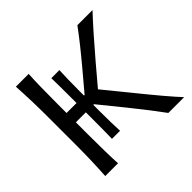

<svg xmlns="http://www.w3.org/2000/svg" viewBox="-172 -898 1083 1083"><g transform="rotate(-45 369.0 -356.5)"><path d="M403.8 -375 517.6 -235.4Q653.8 -66.4 716.3 0H590.3Q539.1 -70.8 447.3 -185.1L328.6 -331.5H323.2V-287.1Q323.2 -182.1 326.7 -121.6H262.2Q263.7 -182.1 263.7 -287.1V-331.5H184.1V-235.4Q184.1 -79.1 189 0H86.9Q94.2 -118.7 94.2 -235.4V-474.6Q94.2 -592.8 86.9 -712.9H189Q184.1 -632.8 184.1 -474.6V-405.8H263.7V-439.9Q263.7 -544.9 262.2 -605.5H326.7Q323.2 -544.9 323.2 -439.9V-405.8H328.1L431.2 -528.3Q516.1 -629.4 577.6 -712.9H698.2Q617.2 -626.5 504.9 -494.6Z"/></g></svg>

Font: Commissioner Flair
Style: Regular
Weight: 400
Designer: Kostas Bartsokas
Foundry: Kostas Bartsokas
Version: Version 1.000